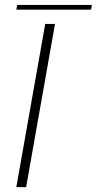

<svg xmlns="http://www.w3.org/2000/svg" viewBox="-20 -774 400 794"><path d="M47.5 0 167 -675H207.5L88 0ZM47.5 -734 51 -753.5H360L356.5 -734Z"/></svg>

Font: Anybody ExtraExpanded ExtraLight
Style: Italic
Weight: 200
Width: 8
Italic angle: -10°
Designer: Tyler Finck
Foundry: Etcetera Type Company
Version: Version 1.010; ttfautohint (v1.8.3) -l 8 -r 50 -G 200 -x 14 